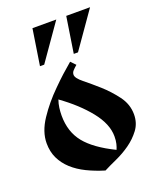

<svg xmlns="http://www.w3.org/2000/svg" viewBox="-160 -961 867 1068"><g transform="rotate(-20 273.5 -426.5)"><path d="M298 -621 325 -593Q309 -579 300 -569Q291 -559 291 -546Q291 -526 329 -495.5Q367 -465 411.5 -425.5Q456 -386 494 -335.5Q532 -285 532 -225Q532 -173 503.5 -135Q475 -97 435.5 -69Q396 -41 351.5 -21Q307 -1 276 15Q220 -2 173 -25Q126 -48 92 -79Q58 -110 39 -149.5Q20 -189 20 -239Q20 -307 67 -377.5Q114 -448 178 -511Q211 -544 239 -569.5Q267 -595 298 -621ZM151 -355Q151 -259 203.5 -194Q256 -129 373 -72Q379 -85 383.5 -103.5Q388 -122 388 -147Q388 -220 326 -297.5Q264 -375 165 -446Q157 -424 154 -400.5Q151 -377 151 -355ZM357 -655H332L365 -868H506ZM157 -655H132L165 -868H306Z"/></g></svg>

Font: Trickster
Style: Regular
Weight: 400
Designer: Jean-Baptiste Morizot
Foundry: Jean-Baptiste Morizot
Version: Version 2.000;PS 2.0;hotconv 1.0.88;makeotf.lib2.5.647800